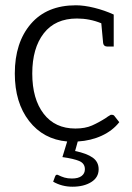

<svg xmlns="http://www.w3.org/2000/svg" viewBox="-20 -529 501 726"><path d="M431 -67Q406 -35 365 -16Q324 3 274 6L264 42Q308 51 330.5 67Q353 83 353 111Q353 142 325 159.5Q297 177 254 177Q214 177 181 158L188 139Q191 130 198 132Q212 139 224 142.5Q236 146 252 146Q276 146 288.5 136.5Q301 127 301 111Q301 89 280 80Q259 71 216 65L234 6Q144 -2 90 -71.5Q36 -141 36 -251Q36 -368 96.5 -438.5Q157 -509 267 -509Q298 -509 336.5 -499.5Q375 -490 410 -474V-353H386Q372 -353 370 -366L363 -441Q319 -459 271 -459Q189 -459 145.5 -403Q102 -347 102 -251Q102 -155 145 -99Q188 -43 265 -43Q302 -43 328 -54.5Q354 -66 382 -84Q385 -87 399 -95H402Q410 -95 413 -90Z"/></svg>

Font: Aleo Light
Style: Regular
Weight: 300
Designer: Alessio Laiso
Foundry: Alessio Laiso
Version: Version 2.000